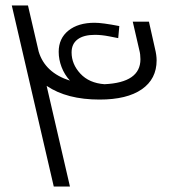

<svg xmlns="http://www.w3.org/2000/svg" viewBox="-20 -680 684 700"><path d="M551 -460Q551 -392 497 -354.5Q443 -317 343 -317Q224 -317 150 -367L235 0H176L23 -660H82L121 -492Q144 -415 235 -386Q215 -408 204.5 -435.5Q194 -463 194 -491Q194 -540 229.5 -568.5Q265 -597 325 -597Q353 -597 415 -585L411 -541Q406 -542 378 -547.5Q350 -553 326 -553Q285 -553 263 -536.5Q241 -520 241 -489Q241 -446 273 -411.5Q305 -377 361 -373Q492 -379 492 -464Q492 -482 488 -497L464 -601H523L545 -503Q551 -479 551 -460Z"/></svg>

Font: Cairo Light
Style: Italic
Weight: 300
Italic angle: -13°
Designer: Mohamed Gaber, Accademia di Belle Arti di Urbino and others
Foundry: Kief Type Foundry, Accademia di Belle Arti di Urbino and others
Version: Version 3.011